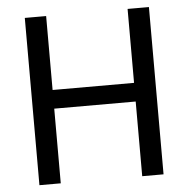

<svg xmlns="http://www.w3.org/2000/svg" viewBox="-50 -740 775 789"><g transform="rotate(-5 337.0 -345.0)"><path d="M81 0V-690H169V-385H505V-690H593V0H505V-308H169V0Z"/></g></svg>

Font: Cairo Medium
Style: Regular
Weight: 500
Designer: Mohamed Gaber, Accademia di Belle Arti di Urbino
Foundry: Kief Type Foundry, Accademia di Belle Arti di Urbino
Version: Version 3.117